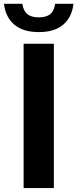

<svg xmlns="http://www.w3.org/2000/svg" viewBox="-60 -964 396 984"><path d="M61 0V-740H216V0ZM139 -799.5Q58 -799.5 13 -838Q-32 -876.5 -39.5 -944.5H54.5Q59.5 -909 79.8 -892Q100 -875 139 -875Q178 -875 198 -892Q218 -909 222.5 -944.5H316.5Q309 -876 264.2 -837.8Q219.5 -799.5 139 -799.5Z"/></svg>

Font: Encode Sans SmCnd
Style: Bold
Weight: 700
Width: 4
Designer: Multiple Designers
Foundry: Impallari Type
Version: Version 3.002; ttfautohint (v1.8.3) -l 8 -r 50 -G 200 -x 14 